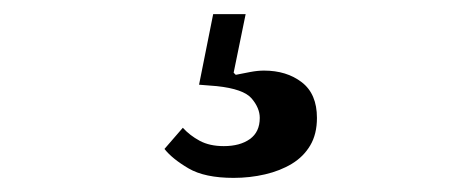

<svg xmlns="http://www.w3.org/2000/svg" viewBox="-20 -43 640 272"><path d="M311 209Q270 209 247 195.5Q224 182 213 168L239 138Q249 149 263 156.5Q277 164 297 164Q320 164 334 154Q348 144 348 124Q348 110 336.5 96.5Q325 83 287 79L262 77L282 -23H328L311 60L314 63Q324 61 334.5 59Q345 57 354 57Q386 57 407.5 73.5Q429 90 429 124Q429 147 419.5 163Q410 179 393.5 189Q377 199 355.5 204Q334 209 311 209Z"/></svg>

Font: IBM Plex Serif Medium
Style: Regular
Weight: 500
Designer: Mike Abbink, Paul van der Laan, Pieter van Rosmalen
Foundry: Bold Monday
Version: Version 2.5